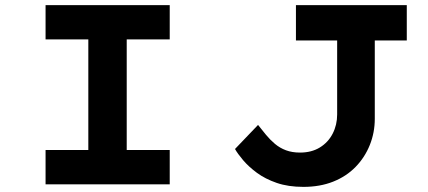

<svg xmlns="http://www.w3.org/2000/svg" viewBox="-20 -720 1671 750"><path d="M158 0V-134H325V-566H158V-700H643V-566H475V-134H643V0ZM1165 10Q1106 10 1061 -5.5Q1016 -21 983.5 -45Q951 -69 929.5 -94.5Q908 -120 898 -138L988 -232Q1003 -213 1019 -193.5Q1035 -174 1054 -158Q1073 -142 1097 -133Q1121 -124 1152 -124Q1197 -124 1229.5 -144Q1262 -164 1279.5 -198Q1297 -232 1297 -273V-562H1136V-700H1569V-562H1444V-256Q1444 -202 1424.5 -153.5Q1405 -105 1369 -68Q1333 -31 1281.5 -10.5Q1230 10 1165 10Z"/></svg>

Font: Lexend Peta SemiBold
Style: Regular
Weight: 600
Designer: Bonnie Shaver-Troup, Thomas Jockin
Foundry: Lexend
Version: Version 1.007